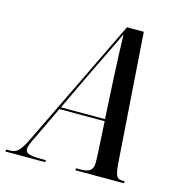

<svg xmlns="http://www.w3.org/2000/svg" viewBox="-163 -809 853 905"><g transform="rotate(15 263.5 -357.0)"><path d="M-57 0H137L140 -10H118C62 -10 39 -16 39 -37C39 -54 50 -76 63 -102L138 -259H359L368 -95C368 -81 369 -69 369 -59C369 -20 346 -10 310 -10H287L284 0H521L524 -10H513C481 -10 476 -28 471 -100L428 -714H346L48 -98C11 -20 -4 -10 -40 -10H-54ZM242 -477C290 -577 317 -629 339 -678C340 -629 344 -532 347 -473L358 -269H143Z"/></g></svg>

Font: Noto Serif Display ExtraCondensed Medium
Style: Italic
Weight: 500
Width: 2
Italic angle: -12°
Designer: Monotype Design Team
Foundry: Monotype Imaging Inc.
Version: Version 2.009